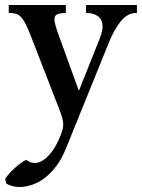

<svg xmlns="http://www.w3.org/2000/svg" viewBox="-35 -489 560 757"><path d="M224.6 -469.2V-438L212.9 -437.5Q198.7 -436 190.9 -432.6Q183.1 -429.2 180.7 -421.1Q178.2 -413.1 181.2 -399.4Q184.1 -385.7 191.4 -364.3L275.9 -130.9L357.4 -335Q365.2 -354 368.2 -371.3Q371.1 -388.7 366.9 -402.6Q362.8 -416.5 350.6 -425.5Q338.4 -434.6 315.9 -437.5L304.2 -438V-469.2H504.9V-438L493.7 -437.5Q464.4 -434.1 440.2 -403.8Q416 -373.5 395.5 -324.2L225.1 96.2Q209 136.2 188 164.3Q167 192.4 144.5 210.2Q122.1 228 99.1 236.8Q76.2 245.6 55.4 247.6Q34.7 249.5 17.6 245.6Q0.5 241.7 -10.7 233.9Q-11.7 230 -12.5 225.3Q-13.2 220.7 -14.6 216.3Q-9.3 207.5 0.5 196.3Q10.3 185.1 22 174.6Q33.7 164.1 45.9 155Q58.1 146 68.4 141.1Q79.1 150.4 95 153.1Q110.8 155.8 128.9 146.5Q147 137.2 166.5 113Q186 88.9 204.1 44.4Q209.5 30.8 212.2 19.8Q214.8 8.8 214.1 -2.4Q213.4 -13.7 209.5 -27.1Q205.6 -40.5 198.2 -59.6L86.4 -347.7Q75.2 -376 66.7 -393.1Q58.1 -410.2 49.8 -419.7Q41.5 -429.2 32.5 -432.9Q23.4 -436.5 10.7 -437.5L-0.5 -438V-469.2Z"/></svg>

Font: VarendraSemibold
Style: Regular
Weight: 600
Designer: Jacob Thomas
Foundry: Bangla Type Foundry
Version: Version 1.008